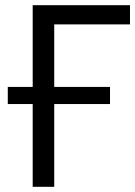

<svg xmlns="http://www.w3.org/2000/svg" viewBox="-20 -720 522 740"><path d="M481 -626H189V-385H404V-319H189V0H106V-319H10V-385H106V-700H481Z"/></svg>

Font: PTSans
Style: Regular
Weight: 400
Designer: A.Korolkova, O.Umpeleva, V.Yefimov
Foundry: ParaType Ltd
Version: Version 2.003W OFL